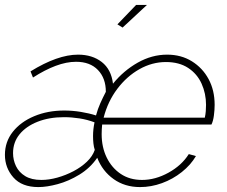

<svg xmlns="http://www.w3.org/2000/svg" viewBox="-20 -750 924 780"><path d="M136 10Q69 10 34.5 -29Q0 -68 0 -121Q0 -174 32 -214.5Q64 -255 119 -278Q174 -301 241 -301Q274 -301 308 -295.5Q342 -290 370 -281Q377 -307 387.5 -330.5Q398 -354 410 -377Q410 -432 378 -465.5Q346 -499 289 -499Q250 -499 206 -482.5Q162 -466 114 -435L104 -460Q214 -528 297 -528Q355 -528 393.5 -498Q432 -468 439 -410Q482 -463 539.5 -495.5Q597 -528 659 -528Q716 -528 759.5 -501Q803 -474 827.5 -428.5Q852 -383 852 -324Q852 -304 849 -281Q846 -258 839 -244H395Q394 -234 393.5 -224.5Q393 -215 393 -205Q393 -152 413.5 -110Q434 -68 470.5 -43.5Q507 -19 557 -19Q611 -19 664.5 -48.5Q718 -78 747 -124L776 -116Q755 -80 718.5 -51Q682 -22 638 -6Q594 10 549 10Q487 10 441.5 -22.5Q396 -55 375 -109Q346 -67 302.5 -40.5Q259 -14 214.5 -2Q170 10 136 10ZM148 -19Q179 -19 213 -28.5Q247 -38 278.5 -54.5Q310 -71 333 -93Q356 -115 365 -141Q361 -153 359.5 -167.5Q358 -182 358 -197Q358 -211 359.5 -225Q361 -239 364 -253Q335 -264 303 -269Q271 -274 240 -274Q180 -274 133 -255.5Q86 -237 59.5 -204.5Q33 -172 33 -128Q33 -100 45 -75Q57 -50 82.5 -34.5Q108 -19 148 -19ZM812 -272Q815 -285 816 -298.5Q817 -312 817 -324Q817 -370 799 -410Q781 -450 744.5 -474Q708 -498 654 -498Q598 -498 546.5 -469Q495 -440 456.5 -389Q418 -338 401 -272ZM478 -638 457 -651 533 -730H577Z"/></svg>

Font: Raleway Thin ExtraLight
Style: Italic
Weight: 250
Italic angle: -12°
Version: Version 4.026